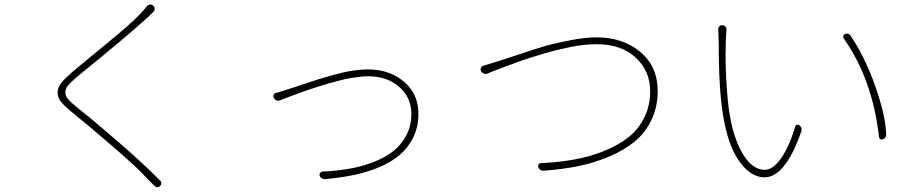

<svg xmlns="http://www.w3.org/2000/svg" viewBox="-20 -791 4040 848"><path d="M627.9 -762.7Q632.8 -769.5 641.6 -770.5Q642.6 -771.5 644.5 -771.5Q651.4 -771.5 656.2 -766.6Q663.1 -760.7 663.1 -752Q663.1 -743.2 656.2 -737.3Q651.4 -732.4 639.6 -721.2Q627.9 -710 624 -707Q552.7 -640.6 318.4 -450.2Q291 -426.8 279.8 -412.6Q268.6 -398.4 268.6 -382.8Q268.6 -367.2 281.2 -352.5Q293.9 -337.9 323.2 -314.5Q404.3 -250 511.2 -156.7Q618.2 -63.5 687.5 6.8Q692.4 10.7 692.4 17.6Q692.4 25.4 686.5 30.8Q680.7 36.1 674.8 36.1Q668 36.1 661.1 28.3Q657.2 25.4 643.1 11.2Q628.9 -2.9 623 -9.8Q586.9 -49.8 484.4 -138.7Q381.8 -227.5 294.9 -297.9Q261.7 -325.2 246.1 -345.7Q234.4 -363.3 234.4 -380.9Q234.4 -383.8 234.4 -387.7Q237.3 -408.2 252.4 -426.8Q267.6 -445.3 298.8 -472.7Q321.3 -492.2 389.6 -547.9Q458 -603.5 515.6 -652.3Q573.2 -701.2 602.5 -733.4Q616.2 -747.1 627.9 -762.7Z M1215.8 -347.7Q1208 -344.7 1200.2 -348.1Q1192.4 -351.6 1189.5 -359.4Q1187.5 -362.3 1187.5 -365.2Q1187.5 -369.1 1189.5 -373Q1192.4 -379.9 1200.2 -380.9Q1218.8 -385.7 1260.7 -399.4Q1267.6 -401.4 1312 -416.5Q1356.4 -431.6 1383.3 -439.9Q1410.2 -448.2 1453.6 -460.4Q1497.1 -472.7 1535.2 -478.5Q1573.2 -484.4 1605.5 -484.4Q1700.2 -484.4 1764.2 -430.2Q1828.1 -376 1828.1 -288.1Q1828.1 -230.5 1805.2 -184.1Q1782.2 -137.7 1744.6 -106Q1707 -74.2 1652.8 -51.8Q1598.6 -29.3 1540.5 -17.6Q1482.4 -5.9 1416 0Q1414.1 0 1413.1 0Q1397.5 0 1391.6 -15.6Q1389.6 -21.5 1393.6 -26.9Q1397.5 -32.2 1403.3 -33.2Q1465.8 -36.1 1520.5 -45.4Q1575.2 -54.7 1627 -74.2Q1678.7 -93.8 1715.3 -122.1Q1752 -150.4 1774.4 -192.9Q1796.9 -235.4 1796.9 -288.1Q1796.9 -359.4 1743.7 -406.7Q1690.4 -454.1 1605.5 -454.1Q1587.9 -454.1 1566.9 -451.7Q1545.9 -449.2 1526.4 -445.8Q1506.8 -442.4 1481.9 -436Q1457 -429.7 1438 -424.3Q1418.9 -418.9 1392.1 -410.6Q1365.2 -402.3 1349.6 -397Q1334 -391.6 1308.1 -382.3Q1282.2 -373 1272 -369.1Q1261.7 -365.2 1239.7 -356.9Q1217.8 -348.6 1215.8 -347.7Z M2132.8 -465.8Q2124 -462.9 2116.2 -466.3Q2108.4 -469.7 2104.5 -477.5Q2102.5 -481.4 2102.5 -484.4Q2102.5 -488.3 2104.5 -492.2Q2108.4 -500 2116.2 -501Q2127 -503.9 2192.4 -524.4Q2196.3 -525.4 2272 -550.8Q2347.7 -576.2 2388.2 -587.9Q2428.7 -599.6 2496.6 -612.8Q2564.5 -626 2615.2 -626Q2730.5 -626 2807.6 -562Q2884.8 -498 2884.8 -388.7Q2884.8 -318.4 2856.9 -260.7Q2829.1 -203.1 2782.2 -165Q2735.4 -127 2669.4 -99.1Q2603.5 -71.3 2533.2 -57.1Q2462.9 -43 2381.8 -37.1Q2380.9 -37.1 2379.9 -37.1Q2363.3 -37.1 2357.4 -52.7Q2355.5 -59.6 2358.9 -64.9Q2362.3 -70.3 2369.1 -70.3Q2445.3 -74.2 2513.2 -85.9Q2581.1 -97.7 2644 -122.6Q2707 -147.5 2752.4 -182.1Q2797.9 -216.8 2824.7 -270Q2851.6 -323.2 2851.6 -388.7Q2851.6 -477.5 2787.6 -536.6Q2723.6 -595.7 2616.2 -595.7Q2589.8 -595.7 2560.1 -592.8Q2530.3 -589.8 2498 -583Q2465.8 -576.2 2437 -569.3Q2408.2 -562.5 2373.5 -551.8Q2338.9 -541 2314.9 -533.7Q2291 -526.4 2257.3 -513.7Q2223.6 -501 2208.5 -495.6Q2193.4 -490.2 2164.6 -479Q2135.7 -467.8 2132.8 -465.8Z M3152.3 -662.1Q3152.3 -668.9 3157.2 -674.8Q3162.1 -679.7 3169.9 -679.7Q3169.9 -679.7 3170.9 -679.7Q3178.7 -679.7 3184.1 -673.3Q3189.5 -667 3188.5 -658.2Q3187.5 -636.7 3185.5 -608.4Q3184.6 -577.1 3184.6 -545.9Q3184.6 -453.1 3194.3 -349.6Q3208 -209 3252.9 -125Q3297.9 -41 3357.4 -41Q3394.5 -41 3430.7 -93.3Q3466.8 -145.5 3492.2 -232.4Q3494.1 -238.3 3500 -239.7Q3505.9 -241.2 3510.7 -237.3Q3520.5 -229.5 3520.5 -218.8Q3520.5 -213.9 3518.6 -209Q3448.2 -7.8 3356.4 -7.8Q3291 -7.8 3237.3 -90.3Q3183.6 -172.9 3165 -345.7Q3154.3 -443.4 3154.3 -605.5ZM3706.1 -622.1Q3704.1 -625 3704.1 -628.9Q3704.1 -630.9 3705.1 -632.8Q3706.1 -638.7 3711.9 -640.6Q3716.8 -642.6 3720.7 -642.6Q3730.5 -642.6 3736.3 -633.8Q3794.9 -546.9 3836.9 -434.6Q3893.6 -281.2 3893.6 -195.3Q3893.6 -181.6 3879.9 -175.8Q3877 -174.8 3875 -174.8Q3871.1 -174.8 3868.2 -175.8Q3863.3 -179.7 3862.3 -185.5Q3834 -439.5 3706.1 -622.1Z"/></svg>

Font: Gen Jyuu Gothic ExtraLight
Style: Regular
Weight: 100
Designer: [Source Han Sans]
Ryoko NISHIZUKA  (kana & ideographs); Paul D. Hunt (Latin, Greek & Cyrillic); Wenlong ZHANG  (bopomofo
Version: Version 1.002.20150607